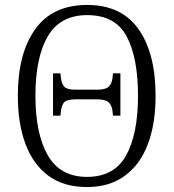

<svg xmlns="http://www.w3.org/2000/svg" viewBox="-20 -745 702 775"><path d="M331 10Q237 10 175.5 -35.5Q114 -81 83 -163.5Q52 -246 52 -359Q52 -529 122 -627Q192 -725 332 -725Q470 -725 539 -627.5Q608 -530 608 -358Q608 -246 577 -163.5Q546 -81 484 -35.5Q422 10 331 10ZM331 -31Q441 -31 489 -117.5Q537 -204 537 -358Q537 -513 491 -598.5Q445 -684 332 -684Q223 -684 173 -598.5Q123 -513 123 -358Q123 -205 173 -118Q223 -31 331 -31ZM194 -278V-449H224L226 -430Q229 -406 240 -394.5Q251 -383 286 -383H372Q405 -383 418 -394.5Q431 -406 434 -429L436 -449H466V-278H436L434 -298Q431 -321 418 -332.5Q405 -344 372 -344H286Q251 -344 240 -333Q229 -322 226 -298L224 -278Z"/></svg>

Font: Noto Serif SemiCondensed Light
Style: Regular
Weight: 300
Width: 4
Designer: Monotype Design Team
Foundry: Monotype Imaging Inc.
Version: Version 2.013